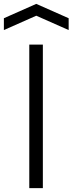

<svg xmlns="http://www.w3.org/2000/svg" viewBox="-52 -970 374 990"><path d="M99 -740H169V0H99ZM-32 -876 135 -950 302 -876V-815L135 -889L-32 -815Z"/></svg>

Font: Encode Sans Wide
Style: Light
Weight: 300
Designer: Pablo Impallari, Andres Torresi
Foundry: Pablo Impallari, Andres Torresi
Version: Version 1.000; ttfautohint (v1.00) -l 8 -r 50 -G 200 -x 14 -